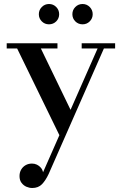

<svg xmlns="http://www.w3.org/2000/svg" viewBox="-20 -676 600 959"><path d="M184 -434 344.5 -102.5 286.5 19.5 65.5 -434H13.5V-460H267V-434ZM555 -460V-434H499L223 193Q208 225 189.8 244Q171.5 263 141 263Q126.5 263 112 256.8Q97.5 250.5 87.5 237.2Q77.5 224 77.5 203.5Q77.5 185 85.8 171Q94 157 108 149Q122 141 140 141Q153 141 164.5 146.5Q176 152 184.2 161.8Q192.5 171.5 195 184.5L467.5 -434H388V-460ZM392.5 -554.5Q371 -554.5 356.2 -569.2Q341.5 -584 341.5 -605Q341.5 -626 356.2 -641Q371 -656 392.5 -656Q413.5 -656 428.2 -641Q443 -626 443 -605Q443 -584 428.2 -569.2Q413.5 -554.5 392.5 -554.5ZM224.5 -554.5Q203.5 -554.5 188.8 -569.2Q174 -584 174 -605Q174 -626 188.8 -641Q203.5 -656 225 -656Q246 -656 260.8 -641Q275.5 -626 275.5 -605Q275.5 -584 260.8 -569.2Q246 -554.5 224.5 -554.5Z"/></svg>

Font: Bodoni Moda 9pt Medium
Style: Regular
Weight: 500
Designer: Owen Earl
Foundry: indestructible type
Version: Version 2.005